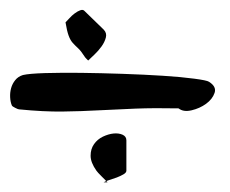

<svg xmlns="http://www.w3.org/2000/svg" viewBox="-22 -553 465 388"><path d="M172.9 -208Q161.1 -224.6 161.1 -238.3Q161.1 -252 168 -261.7Q174.8 -271.5 186 -276.9Q197.3 -282.2 207.5 -283.2Q217.8 -284.2 225.6 -280.8Q233.4 -277.3 233.4 -269.5V-208Q233.4 -204.1 227.5 -200.7Q221.7 -197.3 213.9 -194.3Q206.1 -191.4 198.2 -189Q190.4 -186.5 187.5 -184.6H195.3Q192.4 -187.5 183.6 -196.3Q174.8 -205.1 172.9 -208ZM148.4 -439.5Q141.6 -450.2 135.7 -455.6Q129.9 -460.9 125 -466.3Q120.1 -471.7 116.7 -481Q113.3 -490.2 110.4 -507.8Q113.3 -510.7 118.2 -516.1Q123 -521.5 128.9 -525.9Q134.8 -530.3 140.1 -532.2Q145.5 -534.2 148.4 -531.2L187.5 -493.2Q194.3 -486.3 191.9 -477.1Q189.5 -467.8 183.1 -459Q176.8 -450.2 168.5 -442.4Q160.2 -434.6 156.2 -430.7Q155.3 -431.6 152.3 -434.6Q149.4 -437.5 148.4 -439.5ZM2 -339.8Q-1 -346.7 -1.5 -356.4Q-2 -366.2 0.5 -375Q2.9 -383.8 8.8 -391.1Q14.6 -398.4 24.4 -401.4Q37.1 -404.3 68.8 -405.3Q100.6 -406.2 141.1 -405.8Q181.6 -405.3 225.6 -403.8Q269.5 -402.3 307.1 -399.9Q344.7 -397.5 370.6 -394Q396.5 -390.6 400.4 -387.7Q416 -377.9 411.6 -365.2Q407.2 -352.5 394.5 -343.3Q381.8 -334 365.2 -330.1Q348.6 -326.2 338.9 -334Q290 -335 252 -333.5Q213.9 -332 178.2 -330.1Q142.6 -328.1 104.5 -327.6Q66.4 -327.1 16.6 -332Q14.6 -332 8.8 -335Q2.9 -337.9 2 -339.8Z"/></svg>

Font: Give You Glory
Style: Regular
Weight: 400
Designer: Kimberly Geswein
Foundry: Kimberly Geswein
Version: Version 1.002